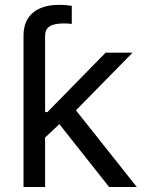

<svg xmlns="http://www.w3.org/2000/svg" viewBox="-20 -753 582 773"><path d="M74.7 -432.6V-609.4Q74.7 -669.4 112.1 -701.4Q149.4 -733.4 218.3 -733.4Q234.4 -733.4 247.8 -732.2Q261.2 -731 269 -729.5V-656.7Q261.2 -657.7 252.2 -658.2Q243.2 -658.7 237.3 -658.7Q197.8 -658.7 179.7 -646.7Q161.6 -634.8 161.6 -609.4V-432.6ZM156.2 -194.3V-301.8H170.9L405.3 -541H513.7L261.7 -284.2H252ZM74.7 0V-541H161.6V0ZM419.4 0 210 -264.6 272 -326.2 530.8 0Z"/></svg>

Font: Inter 17pt
Style: Regular
Weight: 400
Version: Version 4.001;git-66647c0bb